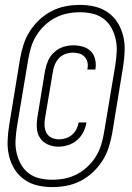

<svg xmlns="http://www.w3.org/2000/svg" viewBox="-20 -732 540 784"><path d="M193 32Q162 32 132.5 25Q103 18 79 1Q55 -16 39.5 -41Q24 -66 17 -95Q10 -124 11 -155.5Q12 -187 17 -218L62 -493Q67 -521 76 -549.5Q85 -578 101.5 -604Q118 -630 141 -651.5Q164 -673 191.5 -687Q219 -701 248.5 -706.5Q278 -712 307 -712Q338 -712 367.5 -705Q397 -698 421 -681Q445 -664 460.5 -639Q476 -614 483 -585Q490 -556 489 -524.5Q488 -493 483 -462L438 -187Q433 -159 424 -130.5Q415 -102 398.5 -76Q382 -50 359 -28.5Q336 -7 308.5 7Q281 21 251.5 26.5Q222 32 193 32ZM193 2Q219 2 244.5 -3Q270 -8 294 -20.5Q318 -33 338 -52Q358 -71 372 -94Q386 -117 393.5 -142Q401 -167 405 -192L451 -467Q455 -493 456.5 -519.5Q458 -546 452.5 -571Q447 -596 435 -618Q423 -640 403.5 -655Q384 -670 358.5 -676Q333 -682 307 -682Q281 -682 255.5 -677Q230 -672 206 -659.5Q182 -647 162 -628Q142 -609 128 -586Q114 -563 106.5 -538Q99 -513 95 -488L49 -213Q45 -187 43.5 -160.5Q42 -134 47.5 -109Q53 -84 65 -62Q77 -40 96.5 -25Q116 -10 141.5 -4Q167 2 193 2ZM219 -133Q196 -133 175.5 -142Q155 -151 143.5 -168.5Q132 -186 130.5 -209Q129 -232 133 -255L164 -444Q168 -465 176.5 -484.5Q185 -504 201.5 -519Q218 -534 238.5 -540.5Q259 -547 279 -547Q299 -547 318 -541.5Q337 -536 350 -523.5Q363 -511 368 -491.5Q373 -472 370 -452L369 -448H337V-451Q340 -465 337 -478Q334 -491 325 -500.5Q316 -510 303 -513.5Q290 -517 277 -517Q262 -517 247 -511.5Q232 -506 221 -494.5Q210 -483 204 -468.5Q198 -454 196 -440L164 -250Q161 -234 162 -218Q163 -202 170 -189Q177 -176 191 -169.5Q205 -163 221 -163Q235 -163 249 -167.5Q263 -172 274 -181.5Q285 -191 292 -204.5Q299 -218 301 -231V-232H333Q330 -212 320.5 -193Q311 -174 295 -160Q279 -146 258.5 -139.5Q238 -133 219 -133Z"/></svg>

Font: Iosevka Extralight Oblique
Style: Regular
Weight: 200
Italic angle: -9°
Monospace: yes
Designer: Belleve Invis
Foundry: Belleve Invis
Version: Version 32.5.0; ttfautohint (v1.8.4)